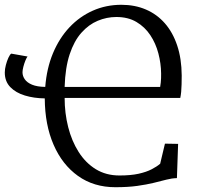

<svg xmlns="http://www.w3.org/2000/svg" viewBox="-20 -771 826 802"><path d="M724 -170 719 -27Q698 -26.5 674.8 -20.5Q651.5 -14.5 622 -7.2Q592.5 0 553.5 5.5Q514.5 11 462 11Q372 11 306 -36Q240 -83 203.8 -166.5Q167.5 -250 167 -360Q122 -360.5 84 -372Q46 -383.5 23 -407.2Q0 -431 0 -468Q0 -482.5 4.5 -499.5Q9 -516.5 15.2 -530Q21.5 -543.5 27 -547L95 -535Q91 -530 86 -517.8Q81 -505.5 77.5 -491.8Q74 -478 74 -469Q74 -453.5 83.5 -439.8Q93 -426 114 -417.2Q135 -408.5 169 -408Q175 -485.5 201.2 -548.5Q227.5 -611.5 270 -656.8Q312.5 -702 367.8 -726.5Q423 -751 487 -751Q543.5 -751 589.5 -731.2Q635.5 -711.5 668.8 -673.5Q702 -635.5 720.2 -580.8Q738.5 -526 739 -456Q739 -435.5 738.5 -418.5Q738 -401.5 736.8 -387.5Q735.5 -373.5 733 -362H250Q250 -298.5 264.8 -240.2Q279.5 -182 308.5 -136.2Q337.5 -90.5 380.2 -64.2Q423 -38 479 -38Q526 -38 558.8 -45.2Q591.5 -52.5 613.2 -63.8Q635 -75 649 -87L669 -171ZM250 -408H649Q650.5 -417 651.5 -426Q652.5 -435 652.8 -444.5Q653 -454 653 -464Q652.5 -506.5 641.5 -548.2Q630.5 -590 607.8 -624.2Q585 -658.5 550 -679.2Q515 -700 466 -700Q426 -700 388.2 -684.2Q350.5 -668.5 320 -634.2Q289.5 -600 271 -544.2Q252.5 -488.5 250 -408Z"/></svg>

Font: Merriweather 7pt Light
Style: Regular
Weight: 300
Designer: Eben Sorkin
Foundry: Eben Sorkin
Version: Version 2.200;gftools[0.9.31]